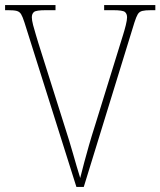

<svg xmlns="http://www.w3.org/2000/svg" viewBox="-20 -734 630 754"><path d="M76 -646Q69 -668 63 -678Q57 -688 46 -691Q35 -694 12 -694H0V-714H198V-694H160Q122 -694 113.5 -687Q105 -680 105 -666Q105 -655 110 -635.5Q115 -616 121 -597Q127 -578 130 -567L232 -244Q254 -176 267.5 -128Q281 -80 295 -35Q303 -67 311 -97Q319 -127 329 -162Q339 -197 354 -244L454 -567Q457 -577 463 -596Q469 -615 474 -635Q479 -655 479 -666Q479 -680 470.5 -687Q462 -694 424 -694H389V-714H590V-694H573Q550 -694 538.5 -691Q527 -688 521 -678Q515 -668 508 -646L309 0H280Z"/></svg>

Font: Noto Serif Georgian SemiCondensed Thin
Style: Regular
Weight: 100
Width: 4
Designer: Monotype Design Team, Akaki Razmadze
Foundry: Google LLC
Version: Version 2.003; ttfautohint (v1.8.4.7-5d5b)